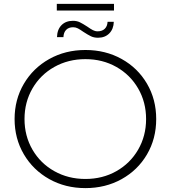

<svg xmlns="http://www.w3.org/2000/svg" viewBox="-20 -962 878 987"><path d="M233 -41.5C288.3 -10.5 350.3 5 419 5C487.7 5 549.7 -10.3 605 -41C660.3 -71.7 703.8 -114 735.5 -168C767.2 -222 783 -282.7 783 -350C783 -417.3 767.2 -478 735.5 -532C703.8 -586 660.3 -628.3 605 -659C549.7 -689.7 487.7 -705 419 -705C350.3 -705 288.3 -689.5 233 -658.5C177.7 -627.5 134.2 -585 102.5 -531C70.8 -477 55 -416.7 55 -350C55 -283.3 70.8 -223 102.5 -169C134.2 -115 177.7 -72.5 233 -41.5ZM578 -82C530.7 -55.3 477.7 -42 419 -42C360.3 -42 307.2 -55.3 259.5 -82C211.8 -108.7 174.3 -145.5 147 -192.5C119.7 -239.5 106 -292 106 -350C106 -408 119.7 -460.5 147 -507.5C174.3 -554.5 211.8 -591.3 259.5 -618C307.2 -644.7 360.3 -658 419 -658C477.7 -658 530.7 -644.7 578 -618C625.3 -591.3 662.7 -554.5 690 -507.5C717.3 -460.5 731 -408 731 -350C731 -292 717.3 -239.5 690 -192.5C662.7 -145.5 625.3 -108.7 578 -82ZM447.5 -775.5C457.8 -770.5 470 -768 484 -768C508 -768 527.3 -775.5 542 -790.5C556.7 -805.5 564.3 -825.3 565 -850H533C532.3 -834.7 527.5 -822.7 518.5 -814C509.5 -805.3 497.3 -801 482 -801C473.3 -801 465.2 -803 457.5 -807C449.8 -811 440.3 -817 429 -825C413.7 -835 400.8 -842.5 390.5 -847.5C380.2 -852.5 368.3 -855 355 -855C330.3 -855 310.7 -847.5 296 -832.5C281.3 -817.5 273.7 -797 273 -771H306C306.7 -787 311.3 -799.5 320 -808.5C328.7 -817.5 340.7 -822 356 -822C364.7 -822 372.8 -820 380.5 -816C388.2 -812 397.7 -806 409 -798C424.3 -788 437.2 -780.5 447.5 -775.5ZM272 -942V-908H566V-942Z"/></svg>

Font: Montserrat Custom ExtraLight
Style: Regular
Weight: 300
Designer: Julieta Ulanovsky
Foundry: Julieta Ulanovsky
Version: Version 7.200